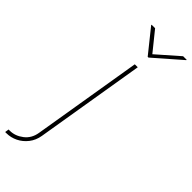

<svg xmlns="http://www.w3.org/2000/svg" viewBox="-398 -794 1032 1032"><g transform="rotate(45 118.0 -278.0)"><path d="M145 -545.9H167.5L64 79.1Q57.6 117.7 35.6 145.8Q13.7 173.8 -17.1 189Q-47.9 204.1 -81.5 204.1H-90.3L-86.9 181.6H-78.1Q-37.6 181.6 -2 154.3Q33.7 127 41.5 79.1ZM85 -760.3 173.3 -650.9 297.9 -760.3H325.2L324.7 -757.3L171.4 -623.5H165.5L58.1 -757.3L58.6 -760.3Z"/></g></svg>

Font: Inter Thin
Style: Italic
Weight: 250
Italic angle: -9.3988°
Designer: Rasmus Andersson
Foundry: rsms
Version: Version 4.001;git-66647c0bb